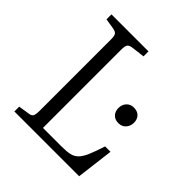

<svg xmlns="http://www.w3.org/2000/svg" viewBox="-188 -843 983 983"><g transform="rotate(45 303.5 -351.5)"><path d="M64 0V-35L122 -44Q141 -46 147 -56Q153 -66 153 -94V-612Q153 -637 146 -646Q139 -655 120 -658L64 -667V-703H332V-667L259 -658Q240 -655 233.5 -646Q227 -637 227 -611V-44H364Q398 -44 420.5 -49Q443 -54 459 -70Q475 -86 488.5 -117.5Q502 -149 519 -202H558L533 0ZM483 -334Q457 -334 442.5 -349.5Q428 -365 428 -389Q428 -414 443 -430.5Q458 -447 483 -447Q509 -447 523.5 -432Q538 -417 538 -392Q538 -368 523 -351Q508 -334 483 -334Z"/></g></svg>

Font: Literata 18pt Light
Style: Regular
Weight: 300
Designer: Latin by Veronika Burian and Jose Scaglione. Greek by Irene Vlachou. Cyrillic by Vera Evstafieva.
Foundry: TypeTogether
Version: Version 3.103;gftools[0.9.29]